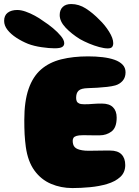

<svg xmlns="http://www.w3.org/2000/svg" viewBox="-84 -909 687 952"><path d="M275 23.5Q218 23.5 168.8 2.5Q119.5 -18.5 86.8 -63.5Q54 -108.5 44 -180.5Q42 -195 40.5 -210.8Q39 -226.5 38 -243.5Q37 -260.5 36.8 -278Q36.5 -295.5 36.5 -314.5Q36.5 -407 57.8 -468.2Q79 -529.5 119.8 -564.8Q160.5 -600 219.5 -614.8Q278.5 -629.5 353 -629.5Q391 -629.5 424.8 -625.5Q458.5 -621.5 484 -612.5Q509.5 -603.5 524 -588.2Q538.5 -573 538.5 -550.5Q538.5 -524.5 523.8 -508Q509 -491.5 487.5 -485.5Q471.5 -481 447.2 -478.2Q423 -475.5 398 -474Q373 -472.5 352.5 -472Q335 -471.5 323.5 -468.5Q312 -465.5 305.5 -459.2Q299 -453 296.2 -444Q293.5 -435 293.5 -423.5Q293.5 -414.5 296.5 -407.2Q299.5 -400 308.2 -396Q317 -392 333.5 -392Q345.5 -392 356.5 -392.5Q367.5 -393 378.2 -394Q389 -395 399.8 -395.2Q410.5 -395.5 421 -395.5Q458 -395.5 476.2 -377.2Q494.5 -359 494.5 -326Q494.5 -276.5 469.2 -257.2Q444 -238 410 -238Q397.5 -238 385.8 -238Q374 -238 363.5 -238.2Q353 -238.5 343.2 -238.5Q333.5 -238.5 325.5 -238.5Q306.5 -238.5 295.8 -235.2Q285 -232 280.8 -226.2Q276.5 -220.5 276.5 -211Q276.5 -201.5 278.8 -193.5Q281 -185.5 286.5 -179.5Q292 -173.5 301.2 -169.8Q310.5 -166 323.8 -163.8Q337 -161.5 355.5 -161.5Q374 -161.5 393.8 -162Q413.5 -162.5 431.5 -162.5Q449.5 -162.5 462 -162.5Q500 -162.5 518.5 -143.5Q537 -124.5 537 -90.5Q537 -54 512 -31.2Q487 -8.5 447.2 3.2Q407.5 15 361.8 19.2Q316 23.5 275 23.5ZM186 -669.5Q160 -669.5 122.2 -675Q84.5 -680.5 55.5 -691.5Q24.5 -704 -2.8 -721.8Q-30 -739.5 -46.8 -760.8Q-63.5 -782 -63.5 -805.5Q-63.5 -832.5 -45.8 -846Q-28 -859.5 1.5 -859.5Q20.5 -859.5 43.2 -851.5Q66 -843.5 89 -831Q112 -818.5 131.5 -804Q155 -789 178.5 -769.5Q202 -750 218.2 -730.2Q234.5 -710.5 234.5 -694.5Q234.5 -682.5 224.2 -676Q214 -669.5 186 -669.5ZM450 -669Q432.5 -669 407.8 -675.8Q383 -682.5 357.5 -693.2Q332 -704 312.5 -715Q270.5 -741 241.2 -772Q212 -803 212 -834.5Q212 -860 227 -874.5Q242 -889 269 -889Q307 -889 341.8 -866.8Q376.5 -844.5 408.5 -811.5Q436 -785.5 456.8 -752.2Q477.5 -719 477.5 -695Q477.5 -683 471.8 -676Q466 -669 450 -669Z"/></svg>

Font: Gluten ExtraBold
Style: Regular
Weight: 800
Designer: Tyler Finck
Foundry: Etcetera Type Company
Version: Version 1.300